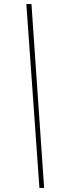

<svg xmlns="http://www.w3.org/2000/svg" viewBox="-20 -820 306 940"><path d="M196 100H173L109 -800H134Z"/></svg>

Font: Albert Sans Thin
Style: Italic
Weight: 250
Italic angle: -11.25°
Designer: Andreas Rasmussen
Foundry: a.Foundry
Version: Version 1.025